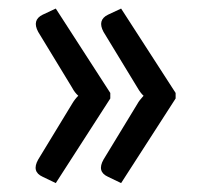

<svg xmlns="http://www.w3.org/2000/svg" viewBox="-20 -486 473 442"><path d="M233.9 -272V-259.3L108.4 -64.5L78.1 -79.1Q52.2 -90.8 67.9 -118.7L146 -247.1Q152.3 -257.8 160.2 -265.6Q151.9 -272.9 146 -284.2L67.9 -412.6Q53.2 -439.9 78.1 -452.1L108.4 -466.3ZM384.3 -272V-259.3L258.8 -64.5L228.5 -79.1Q202.6 -90.8 218.3 -118.7L296.4 -247.1Q300.3 -254.4 310.5 -265.6Q303.7 -271.5 296.4 -284.2L218.3 -412.6Q203.6 -439.9 228.5 -452.1L258.8 -466.3Z"/></svg>

Font: Lato-Medium
Style: Regular
Weight: 500
Designer: Lukasz Dziedzic
Foundry: tyPoland Lukasz Dziedzic
Version: Version 2.006; 2014-01-15